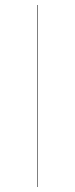

<svg xmlns="http://www.w3.org/2000/svg" viewBox="-20 -750 302 770"><path d="M132 0H130V-730H132Z"/></svg>

Font: FiraGO Two
Style: Regular
Weight: 100
Designer: bBox Type
Foundry: bBox Type GmbH
Version: Version 1.001